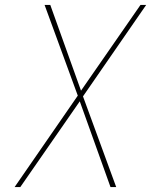

<svg xmlns="http://www.w3.org/2000/svg" viewBox="-20 -755 640 775"><path d="M39 0 294 -369 160 -735H183L307 -389L547 -735H570L315 -366L449 0H426L302 -346L62 0Z"/></svg>

Font: Iosevka Aile Thin Oblique
Style: Regular
Weight: 100
Italic angle: -9°
Designer: Belleve Invis
Foundry: Belleve Invis
Version: Version 31.1.0; ttfautohint (v1.8.4)